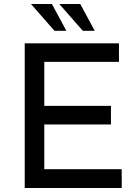

<svg xmlns="http://www.w3.org/2000/svg" viewBox="-20 -939 692 959"><path d="M574.2 -722.7V-629.9H201.2V-410.2H534.2V-317.4H201.2V-93.8H587.9V0H103.5V-722.7ZM239.3 -918.9 311.5 -785.2H252L134.8 -918.9ZM380.9 -918.9 453.1 -785.2H393.6L276.4 -918.9Z"/></svg>

Font: Josefin Sans CFJ
Style: Regular
Weight: 400
Designer: Santiago Orozco
Foundry: Typemade
Version: Version 2.000